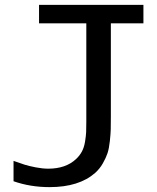

<svg xmlns="http://www.w3.org/2000/svg" viewBox="-20 -745 640 783"><path d="M432.1 -270Q432.1 -235.8 431.6 -217.8Q431.2 -199.7 428 -169.7Q424.8 -139.6 418.5 -120.4Q412.1 -101.1 399.4 -78.9Q386.7 -56.6 368.2 -40Q302.2 18.1 182.1 18.1Q103.5 18.1 35.2 -5.9V-88.9Q64 -78.6 81.1 -73.2Q98.1 -67.9 125.7 -62.5Q153.3 -57.1 176.8 -57.1Q248 -57.1 290 -96.2Q305.2 -110.4 314.2 -127.4Q323.2 -144.5 326.9 -167.7Q330.6 -190.9 331.3 -206.1Q332 -221.2 332 -250V-649.9H139.2V-725.1H564.9V-649.9H432.1Z"/></svg>

Font: Aurulent Sans Mono
Style: Regular
Weight: 400
Monospace: yes
Version: Version 2007.05.04